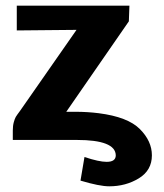

<svg xmlns="http://www.w3.org/2000/svg" viewBox="-20 -492 575 675"><path d="M25 0V-33Q25 -50 28.5 -62.5Q32 -75 35.5 -81Q39 -87 51 -103L249 -387Q214 -387 143 -386Q72 -385 39 -385V-472H435L433 -417L213 -99H246Q287 -99 327 -94Q429 -81 471.5 -38.5Q514 4 514 54Q514 107 468 135Q422 163 364 163Q330 163 263 143L277 60Q328 77 355 77Q387 77 387 54Q386 0 250 0Z"/></svg>

Font: Coval
Style: Heavy
Weight: 900
Foundry: Context Ltd
Version: Version 001.000